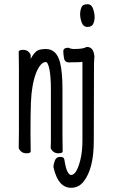

<svg xmlns="http://www.w3.org/2000/svg" viewBox="-20 -718 540 913"><path d="M318 175Q257 175 235 80Q234 77 234 76Q234 65 240.5 46.5Q247 28 266 28Q285 28 286 41Q293 85 301.5 99.5Q310 114 318 114Q344 114 362 43Q372 3 372 -51V-424Q363 -422 339 -422Q315 -422 310 -421Q288 -421 284.5 -441Q281 -461 281 -474Q281 -491 305 -491Q318 -485 332 -485Q378 -485 392 -495Q421 -495 427 -462Q429 -453 429 -449Q429 -443 428 -436.5Q427 -430 427 -416L426 -50Q426 20 413.5 68Q401 116 377.5 145.5Q354 175 318 175ZM105 11Q90 11 79.5 1.5Q69 -8 69 -17Q69 -44 70 -88V-395Q69 -458 69 -471Q69 -481 90 -481Q106 -481 116 -471.5Q126 -462 126 -453V-438Q137 -459 150.5 -472Q164 -485 198 -485Q250 -485 266 -419Q277 -373 277 -297Q277 -99 277 -78Q278 -33 278 2Q278 11 257 11Q242 11 231.5 1.5Q221 -8 221 -17Q222 -25 222 -44.5Q222 -64 222 -84V-293Q222 -354 215 -388.5Q208 -423 198 -423Q173 -423 152 -372Q130 -315 127 -229Q125 -184 125 -79Q125 -56 126 2Q126 11 105 11ZM396 -590Q376 -590 368.5 -611Q361 -632 361 -650Q361 -667 367 -682.5Q373 -698 396 -698Q415 -698 422.5 -676.5Q430 -655 430 -636Q430 -620 423.5 -605Q417 -590 396 -590Z"/></svg>

Font: LXGW WenKai Mono TC
Style: Regular
Weight: 400
Designer: LXGW / Fontworks Inc.
Foundry: LXGW / Fontworks Inc.
Version: Version 1.330